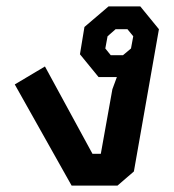

<svg xmlns="http://www.w3.org/2000/svg" viewBox="-20 -578 543 598"><path d="M26 -315 120 -371 268 -99H294L330 -300L344 -338H287L229 -409L243 -494L318 -558H417L475 -487L397 -44L346 0H203ZM363 -406 388 -427 395 -465 377 -487H340L315 -465L308 -427L325 -406Z"/></svg>

Font: Chakra Petch SemiBold
Style: Italic
Weight: 600
Italic angle: -10°
Designer: Katatrad Aksorn Co.,Ltd.
Foundry: Cadson Demak Co.,Ltd.
Version: Version 1.000; ttfautohint (v1.6)